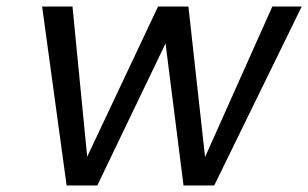

<svg xmlns="http://www.w3.org/2000/svg" viewBox="-20 -568 944 588"><path d="M904 -548 636 0H542L487 -435L278 0H184L109 -548H202L247 -88L464 -548H557L608 -87L814 -548Z"/></svg>

Font: Fz Poppins
Style: Italic
Weight: 400
Italic angle: -10°
Designer: Ninad Kale (Devanagari), Jonny Pinhorn (Latin)
Foundry: Indian Type Foundry
Version: Vit hóa bi Vntype.Com & FontZin.Com